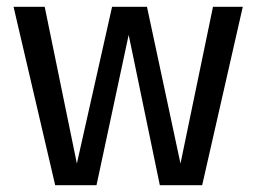

<svg xmlns="http://www.w3.org/2000/svg" viewBox="-20 -547 757 567"><path d="M697 -527 577 0H452L360 -444L265 0H143L20 -527H112L207 -64L311 -527H414L513 -64L609 -527Z"/></svg>

Font: Fira Sans
Style: Regular
Weight: 400
Designer: Carrois Corporate & Edenspiekermann AG
Foundry: Carrois Corporate GbR & Edenspiekermann AG
Version: Version 4.106;PS 004.106;hotconv 1.0.70;makeotf.lib2.5.58329